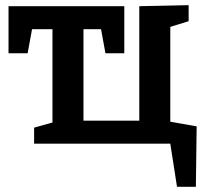

<svg xmlns="http://www.w3.org/2000/svg" viewBox="-20 -556 797 743"><path d="M665 167 639 0H112V-62L183 -82V-443H104L87 -350H13V-532H461V-350H388L371 -443H303V-89H519V-532L710 -536V-474L639 -452V-85L741 -67L738 167Z"/></svg>

Font: Bitter SemiBold
Style: Regular
Weight: 600
Designer: Sol Matas, and Bitter project Authors
Foundry: Sol Matas
Version: Version 2.001